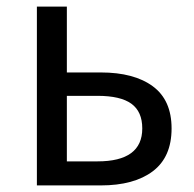

<svg xmlns="http://www.w3.org/2000/svg" viewBox="-20 -563 588 583"><path d="M92 0V-543H183V-343H286Q387 -343 444 -301Q501 -259 501 -173Q501 -86 444 -43Q387 0 286 0ZM183 -73H276Q412 -73 412 -173Q412 -224 379 -248Q346 -272 276 -272H183Z"/></svg>

Font: Noto Sans SC
Style: Regular
Weight: 400
Designer: Ryoko NISHIZUKA  (kana, bopomofo & ideographs); Paul D. Hunt (Latin, Greek & Cyrillic); Sandoll Communications , Soo-you
Foundry: Adobe
Version: Version 2.002;hotconv 1.0.116;makeotfexe 2.5.65601